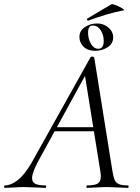

<svg xmlns="http://www.w3.org/2000/svg" viewBox="-58 -913 678 933"><path d="M-34 -12Q-5 -12 28 -37.5Q61 -63 96 -123L382 -635Q384 -638 389 -638Q398 -638 400 -633L488 -84Q493 -53 499 -39Q505 -25 519.5 -18.5Q534 -12 563 -12Q567 -12 567 -6Q567 0 563 0Q548 0 518 -2Q482 -4 462 -4Q441 -4 409 -2Q379 0 365 0Q362 0 362 -6Q362 -12 365 -12Q403 -12 417.5 -21.5Q432 -31 432 -56Q432 -68 429 -84L353 -557L378 -586L129 -132Q98 -74 98 -48Q98 -27 114 -19.5Q130 -12 163 -12Q167 -12 166.5 -6Q166 0 162 0Q151 0 117 -2Q79 -4 58 -4Q37 -4 9 -2Q-19 0 -34 0Q-38 0 -38 -6Q-38 -12 -34 -12ZM208 -295H423L425 -275H193ZM328 -733Q328 -764 354.5 -781.5Q381 -799 414 -799Q446 -799 469 -779Q492 -759 492 -731Q492 -701 465 -683.5Q438 -666 404 -666Q369 -666 348.5 -685.5Q328 -705 328 -733ZM446 -714Q446 -744 431 -766.5Q416 -789 394 -789Q381 -789 375.5 -780.5Q370 -772 370 -753Q370 -724 384 -700Q398 -676 420 -676Q446 -676 446 -714ZM370 -813Q366 -813 364.5 -817.5Q363 -822 367 -823Q406 -847 417 -853Q441 -868 483 -892Q487 -895 504.5 -888Q522 -881 536 -872.5Q550 -864 543 -863Q462 -847 372 -813Z"/></svg>

Font: Cormorant Infant
Style: Italic
Weight: 400
Italic angle: -10°
Designer: Christian Thalmann (Catharsis Fonts)
Foundry: Catharsis Fonts
Version: Version 4.000